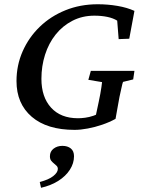

<svg xmlns="http://www.w3.org/2000/svg" viewBox="-20 -602 676 903"><path d="M331.1 8.8Q201.2 8.8 129.4 -52.7Q57.6 -114.3 57.6 -220.7Q57.6 -294.9 86.4 -360.4Q115.2 -425.8 166.5 -475.6Q217.8 -525.4 287.6 -553.7Q357.4 -582 439.5 -582Q487.3 -582 532.7 -574.2Q578.1 -566.4 612.3 -550.8L587.9 -419.9L538.1 -418L531.2 -504.9Q512.7 -516.6 484.9 -522.5Q457 -528.3 423.8 -528.3Q367.2 -528.3 320.8 -504.4Q274.4 -480.5 241.7 -439.5Q209 -398.4 191.9 -344.7Q174.8 -291 174.8 -231.4Q174.8 -145.5 220.2 -95.7Q265.6 -45.9 346.7 -45.9Q361.3 -45.9 380.4 -48.3Q399.4 -50.8 419.4 -57.6Q439.5 -64.5 456.1 -77.1L422.9 -22.5L444.3 -123Q448.2 -142.6 451.7 -160.2Q455.1 -177.7 457 -192.4Q459 -207 460 -215.8L395.5 -226.6L407.2 -268.6H612.3L606.4 -228.5L558.6 -216.8Q555.7 -210 551.8 -190.9Q547.9 -171.9 542 -146.5Q537.1 -118.2 532.7 -95.2Q528.3 -72.3 523.4 -43Q495.1 -27.3 460.9 -15.6Q426.8 -3.9 392.6 2.4Q358.4 8.8 331.1 8.8ZM172.9 281.2 167 253.9Q209 243.2 230.5 226.1Q252 209 252 192.4Q252 183.6 246.1 177.7Q240.2 171.9 233.4 166.5Q226.6 161.1 220.7 153.8Q214.8 146.5 214.8 132.8Q214.8 110.4 231.9 97.2Q249 84 273.4 84Q297.9 84 313 96.2Q328.1 108.4 328.1 132.8Q328.1 166 308.6 196.3Q289.1 226.6 254.4 248.5Q219.7 270.5 172.9 281.2Z"/></svg>

Font: Crimson Pro Medium
Style: Italic
Weight: 500
Italic angle: -12°
Designer: Jacques Le Bailly
Foundry: Baron von Fonthausen
Version: Version 1.003